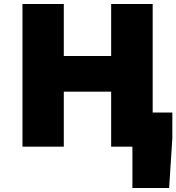

<svg xmlns="http://www.w3.org/2000/svg" viewBox="-20 -731 879 957"><path d="M640 0H534V-274H298V0H92V-711H298V-452H534V-711H741V-170H839V-42L823 206H640Z"/></svg>

Font: Nebula Sans Black
Style: Regular
Weight: 900
Designer: Paul D. Hunt for Adobe (as Source Sans)
Foundry: Nebula Entertainment & Broadcasting LLC
Version: Version 1.010